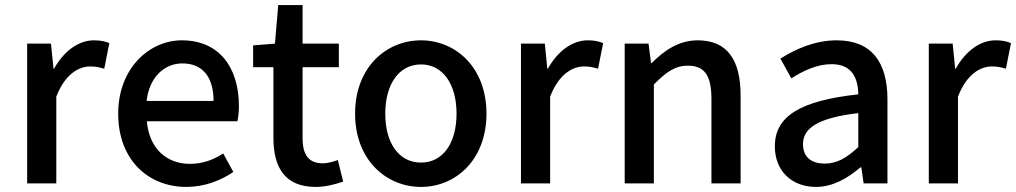

<svg xmlns="http://www.w3.org/2000/svg" viewBox="-20 -723 4006 757"><path d="M87 0H202V-342C236 -430 290 -461 335 -461C358 -461 371 -458 391 -452L411 -553C394 -560 377 -564 350 -564C290 -564 232 -522 193 -452H191L181 -551H87Z M715 14C786 14 850 -11 900 -45L860 -118C820 -92 778 -77 729 -77C634 -77 568 -140 559 -245H916C919 -259 922 -281 922 -304C922 -459 843 -564 697 -564C569 -564 446 -454 446 -275C446 -93 564 14 715 14ZM558 -325C569 -421 630 -473 699 -473C779 -473 822 -419 822 -325Z M1225 14C1265 14 1303 3 1333 -7L1312 -92C1296 -86 1272 -79 1254 -79C1196 -79 1173 -113 1173 -179V-458H1316V-551H1173V-703H1077L1064 -551L978 -544V-458H1058V-180C1058 -64 1102 14 1225 14Z M1640 14C1776 14 1898 -92 1898 -275C1898 -458 1776 -564 1640 -564C1503 -564 1380 -458 1380 -275C1380 -92 1503 14 1640 14ZM1640 -82C1553 -82 1499 -158 1499 -275C1499 -391 1553 -469 1640 -469C1726 -469 1780 -391 1780 -275C1780 -158 1726 -82 1640 -82Z M2034 0H2149V-342C2183 -430 2237 -461 2282 -461C2305 -461 2318 -458 2338 -452L2358 -553C2341 -560 2324 -564 2297 -564C2237 -564 2179 -522 2140 -452H2138L2128 -551H2034Z M2443 0H2558V-390C2607 -439 2641 -464 2692 -464C2757 -464 2785 -427 2785 -332V0H2900V-346C2900 -486 2848 -564 2731 -564C2656 -564 2599 -524 2549 -474H2547L2537 -551H2443Z M3197 14C3263 14 3322 -20 3372 -63H3376L3385 0H3479V-331C3479 -478 3416 -564 3279 -564C3191 -564 3114 -528 3057 -492L3100 -414C3147 -444 3201 -470 3259 -470C3340 -470 3363 -414 3364 -351C3135 -326 3035 -265 3035 -146C3035 -49 3102 14 3197 14ZM3232 -78C3183 -78 3146 -100 3146 -155C3146 -216 3201 -258 3364 -277V-143C3319 -101 3280 -78 3232 -78Z M3642 0H3757V-342C3791 -430 3845 -461 3890 -461C3913 -461 3926 -458 3946 -452L3966 -553C3949 -560 3932 -564 3905 -564C3845 -564 3787 -522 3748 -452H3746L3736 -551H3642Z"/></svg>

Font: Noto Sans TC Medium
Style: Regular
Weight: 500
Designer: Ryoko NISHIZUKA 西塚涼子 (kana, bopomofo & ideographs); Paul D. Hunt (Latin, Greek & Cyrillic); Sandoll Communications 산돌커뮤니
Foundry: Adobe
Version: Version 2.004;hotconv 1.0.118;makeotfexe 2.5.65603